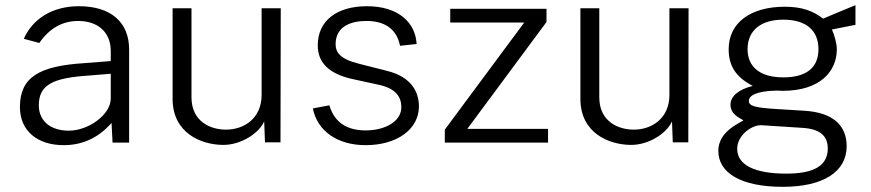

<svg xmlns="http://www.w3.org/2000/svg" viewBox="-20 -551 3366 742"><path d="M226 10C301 10 362 -20 411 -76L415 0H479V-360C479 -463 411 -527 285 -527C182 -527 106 -478 72 -401L132 -385C171 -442 222 -470 282 -470C359 -470 408 -426 408 -354V-315L306 -307C130 -296 57 -252 57 -137C57 -45 125 10 226 10ZM246 -46C177 -46 130 -82 130 -144C130 -225 187 -250 323 -259L408 -266V-169C407 -107 321 -46 246 -46Z M841 9C911 10 981 -36 1001 -82L1004 -1H1064L1065 -519H991V-182C990 -94 924 -50 853 -50C795 -50 720 -80 720 -175V-519H647V-169C647 -38 755 8 841 9Z M1393 10C1515 10 1599 -52 1599 -140C1599 -195 1570 -254 1476 -277L1366 -305C1294 -323 1277 -349 1277 -380C1277 -451 1339 -470 1396 -470C1461 -470 1512 -444 1526 -374L1590 -381C1586 -461 1523 -527 1398 -527C1282 -527 1208 -471 1208 -376C1208 -311 1248 -267 1340 -246L1450 -222C1511 -207 1531 -175 1531 -137C1531 -80 1466 -47 1393 -47C1326 -47 1273 -74 1253 -144L1189 -132C1206 -45 1284 10 1393 10Z M1699 0H2098V-53H1786L2092 -466V-517H1720V-464H2006L1699 -50Z M2417 9C2487 10 2557 -36 2577 -82L2580 -1H2640L2641 -519H2567V-182C2566 -94 2500 -50 2429 -50C2371 -50 2296 -80 2296 -175V-519H2223V-169C2223 -38 2331 8 2417 9Z M3005 171C3163 171 3252 112 3252 14C3252 -64 3202 -116 3089 -123L2975 -130C2899 -135 2874 -141 2874 -161C2874 -180 2899 -199 2981 -201L3005 -200C3148 -200 3214 -274 3214 -361C3214 -383 3204 -418 3195 -437L3286 -455V-531C3263 -522 3180 -487 3161 -479C3122 -509 3079 -525 3013 -525C2882 -525 2796 -464 2796 -361C2796 -298 2822 -254 2889 -219C2833 -205 2803 -178 2803 -147C2803 -110 2835 -97 2853 -86C2839 -75 2756 -44 2756 32C2756 117 2843 171 3005 171ZM3007 -252C2919 -252 2869 -291 2869 -361C2869 -432 2919 -475 3007 -475C3096 -475 3143 -433 3143 -361C3143 -290 3097 -252 3007 -252ZM3019 120C2897 120 2829 87 2829 24C2829 -30 2888 -70 2924 -67L3079 -57C3152 -53 3179 -24 3179 23C3179 89 3126 120 3019 120Z"/></svg>

Font: United Sans Light
Style: Regular
Weight: 300
Designer: Pablo Impallari, Rodrigo Fuenzalida (Modified by Dan O. Williams)
Version: Version 1.000;PS 001.000;hotconv 1.0.88;makeotf.lib2.5.64775